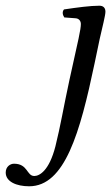

<svg xmlns="http://www.w3.org/2000/svg" viewBox="-98 -456 389 672"><path d="M251 -320C260 -360 271 -402 271 -415C271 -429 263 -436 250 -436C218 -436 173 -430 126 -423C119 -415 121 -404 127 -395L167 -392C179 -391 185 -382 185 -372C185 -363 183 -349 177 -321L145 -176C124 -79 114 -16 96 56C74 142 40 160 22 160C-5 160 0 117 -49 117C-62 117 -78 127 -78 148C-78 180 -40 196 4 196C129 196 182 9 233 -234Z"/></svg>

Font: Libertinus Serif
Style: Italic
Weight: 400
Italic angle: -12°
Designer: Philipp H. Poll, Khaled Hosny
Foundry: Caleb Maclennan
Version: Version 7.050;RELEASE